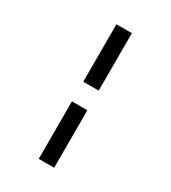

<svg xmlns="http://www.w3.org/2000/svg" viewBox="-227 -903 1054 1186"><g transform="rotate(30 300.0 -310.0)"><path d="M245 170H355V-240H245ZM245 -380H355V-790H245Z"/></g></svg>

Font: CommitMono
Style: 700Regular
Weight: 700
Monospace: yes
Designer: Eigil Nikolajsen
Foundry: Eigil Nikolajsen
Version: Version 1.143